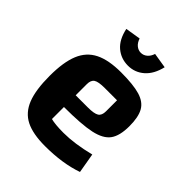

<svg xmlns="http://www.w3.org/2000/svg" viewBox="-197 -816 949 949"><g transform="rotate(45 277.5 -341.5)"><path d="M469 -124 487 -20Q396 12 274 12Q189 12 139.5 -13Q90 -38 67.5 -95Q45 -152 45 -250Q45 -346 68.5 -403Q92 -460 144 -486Q196 -512 283 -512Q369 -512 415.5 -498Q462 -484 481 -450Q500 -416 500 -353Q500 -286 475.5 -252Q451 -218 389 -204.5Q327 -191 204 -191V-107Q235 -99 293 -99Q369 -99 469 -124ZM204 -351V-273H289Q333 -273 349.5 -283.5Q366 -294 366 -323V-400H280Q236 -400 220 -389.5Q204 -379 204 -351ZM149 -682 229 -695Q236 -673 250.5 -661Q265 -649 283 -649Q301 -649 315.5 -661Q330 -673 337 -695L417 -682Q403 -622 367 -590.5Q331 -559 283 -559Q234 -559 198 -589.5Q162 -620 149 -682Z"/></g></svg>

Font: Changa SemiBold
Style: Regular
Weight: 600
Designer: Eduardo Rodriguez Tunni
Foundry: Eduardo Rodriguez Tunni
Version: Version 2.002; ttfautohint (v1.5) -l 8 -r 50 -G 150 -x 14 -H